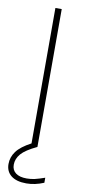

<svg xmlns="http://www.w3.org/2000/svg" viewBox="-103 -778 456 1015"><g transform="rotate(10 125.0 -270.0)"><path d="M211 153V180Q163.5 200 117 200Q64 200 35.5 177.5Q7 155 7 115Q7 78 30 47Q53 16 108 -13V-740H142V0Q81.5 28.5 58.2 55.2Q35 82 35 114Q35 142.5 55.5 158.2Q76 174 115 174Q137 174 158.5 169Q180 164 211 153Z"/></g></svg>

Font: Encode Sans Expanded Thin
Style: Regular
Weight: 250
Width: 7
Designer: Multiple Designers
Foundry: Impallari Type
Version: Version 2.000